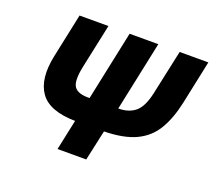

<svg xmlns="http://www.w3.org/2000/svg" viewBox="-120 -873 1145 1031"><g transform="rotate(20 452.0 -357.0)"><path d="M302 0 339 -174Q191 -176 138.5 -250.5Q86 -325 115 -463L168 -714H333L279 -460Q261 -373 283 -343.5Q305 -314 370 -316L454 -714H618L534 -316Q593 -316 630 -346Q667 -376 685 -458L740 -714H904L851 -463Q831 -370 793 -306Q755 -242 686 -209Q617 -176 504 -174L466 0Z"/></g></svg>

Font: Noto Sans ExtraBold
Style: Italic
Weight: 800
Italic angle: -12°
Designer: Monotype Design Team
Foundry: Monotype Imaging Inc.
Version: Version 2.013; ttfautohint (v1.8.4.7-5d5b)